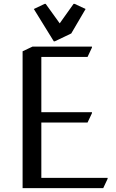

<svg xmlns="http://www.w3.org/2000/svg" viewBox="-20 -980 605 1000"><path d="M97.7 0V-712.9L149.4 -737.3H459V-732.4L436 -683.6H195.3V-395.5H459V-390.6L436 -341.8H195.3V-53.7H540.5V-48.8L517.6 0ZM260.3 -764.6 156.2 -933.1 212.9 -960H217.8L291 -858.4L363.3 -960H368.2L425.8 -933.1L351.1 -805.7L265.1 -764.6Z"/></svg>

Font: Nova Slim
Style: Book
Weight: 400
Version: Version 2.000